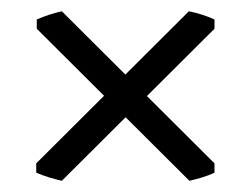

<svg xmlns="http://www.w3.org/2000/svg" viewBox="-20 -446 449 344"><path d="M364.3 -136.7Q354.5 -131.8 341.3 -127.9Q328.1 -124 319.3 -122.1L45.9 -394.5V-411.1Q68.4 -420.9 90.8 -425.8L364.3 -153.3ZM44.9 -153.3 318.4 -425.8Q342.8 -420.9 364.3 -411.1V-394.5L90.8 -122.1Q82 -124 68.8 -127.9Q55.7 -131.8 44.9 -136.7Z"/></svg>

Font: Podda
Style: Regular
Weight: 400
Designer: Md. Tanbin Islam Siyam
Foundry: Tanbin Islam Siyam
Version: Version 0.258